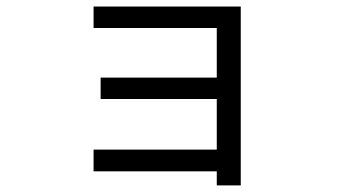

<svg xmlns="http://www.w3.org/2000/svg" viewBox="-20 -561 1040 586"><path d="M265.6 -38.1Q265.6 -54.7 265.6 -104.5Q359.4 -104.5 641.6 -104.5Q641.6 -143.6 641.6 -258.8Q552.7 -258.8 287.1 -258.8Q287.1 -275.4 287.1 -324.2Q376 -324.2 641.6 -324.2Q641.6 -362.3 641.6 -475.6Q547.9 -475.6 265.6 -475.6Q265.6 -492.2 265.6 -541Q377.9 -541 714.8 -541Q714.8 -404.3 714.8 4.9Q696.3 4.9 641.6 4.9Q641.6 -5.9 641.6 -38.1Q547.9 -38.1 265.6 -38.1Z"/></svg>

Font: Gothic A1
Style: Regular
Weight: 400
Designer: HanYang I&C Co.,Ltd.
Version: Version 2.50